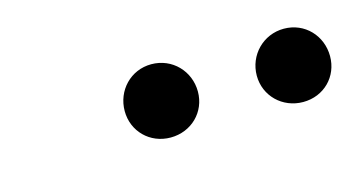

<svg xmlns="http://www.w3.org/2000/svg" viewBox="-30 -738 459 246"><g transform="rotate(-15 199.5 -615.5)"><path d="M351.1 -566.4C378.9 -566.4 399.4 -587.4 399.4 -614.3C399.4 -641.6 378.9 -663.6 351.1 -663.6C323.7 -663.6 302.2 -641.6 302.2 -614.3C302.2 -587.4 323.7 -566.4 351.1 -566.4ZM175.3 -566.4C203.1 -566.4 224.1 -587.4 224.1 -614.3C224.1 -641.6 203.1 -663.6 175.3 -663.6C147.9 -663.6 127 -641.6 127 -614.3C127 -587.4 147.9 -566.4 175.3 -566.4Z"/></g></svg>

Font: Cardo
Style: Italic
Weight: 400
Designer: David J. Perry
Foundry: David J. Perry
Version: Version 0.99